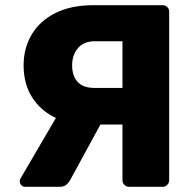

<svg xmlns="http://www.w3.org/2000/svg" viewBox="-20 -720 741 740"><path d="M477 0Q467 0 459.5 -7.5Q452 -15 452 -25V-240H319Q246 -240 190 -268Q134 -296 102.5 -347Q71 -398 71 -468Q71 -535 102.5 -587.5Q134 -640 194 -670Q254 -700 341 -700H607Q617 -700 624.5 -693Q632 -686 632 -675V-25Q632 -15 624.5 -7.5Q617 0 607 0ZM77 0Q68 0 62 -6.5Q56 -13 56 -21Q56 -26 59 -32L211 -292L379 -262L251 -27Q246 -17 236.5 -8.5Q227 0 210 0ZM345 -381H452V-561H345Q303 -561 280.5 -534.5Q258 -508 258 -468Q258 -427 279.5 -404Q301 -381 345 -381Z"/></svg>

Font: Rubik Light
Style: Bold
Weight: 700
Version: Version 2.104